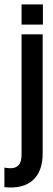

<svg xmlns="http://www.w3.org/2000/svg" viewBox="-54 -716 243 873"><path d="M44 -696V-604H141V-696ZM44 -560V-11C44 33 24 49 -7 49C-15 49 -24 48 -34 46V135C79 147 140 90 140 -18V-560Z"/></svg>

Font: Modon Arabic
Style: Bold
Weight: 700
Designer: Ahmedzaza
Foundry: Ahmedzaza
Version: Version 2.010